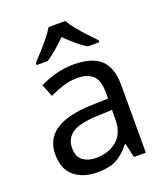

<svg xmlns="http://www.w3.org/2000/svg" viewBox="-141 -864 844 972"><g transform="rotate(-20 280.5 -378.0)"><path d="M288 -545Q386 -545 433 -502Q480 -459 480 -365V0H416L399 -76H395Q360 -32 321.5 -11Q283 10 215 10Q142 10 94 -28.5Q46 -67 46 -149Q46 -229 109 -272.5Q172 -316 303 -320L394 -323V-355Q394 -422 365 -448Q336 -474 283 -474Q241 -474 203 -461.5Q165 -449 132 -433L105 -499Q140 -518 188 -531.5Q236 -545 288 -545ZM314 -259Q214 -255 175.5 -227Q137 -199 137 -148Q137 -103 164.5 -82Q192 -61 235 -61Q303 -61 348 -98.5Q393 -136 393 -214V-262ZM325 -766Q337 -744 359.5 -716.5Q382 -689 406.5 -662.5Q431 -636 450 -617V-606H388Q362 -622 334 -645.5Q306 -669 279 -696Q252 -669 225 -646Q198 -623 172 -606H112V-617Q131 -637 154.5 -663Q178 -689 200 -716.5Q222 -744 235 -766Z"/></g></svg>

Font: Noto Sans Bamum
Style: Regular
Weight: 400
Designer: Monotype Design Team
Foundry: Monotype Imaging Inc.
Version: Version 2.001